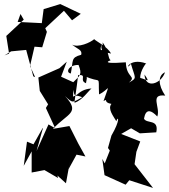

<svg xmlns="http://www.w3.org/2000/svg" viewBox="-20 -833 834 946"><path d="M318 0 357 -71 401 -62 366 -125 322 -212 241 -198C314 -276 378 -276 300 -360C338 -325 335 -325 385 -354C323 -380 344 -324 340 -391C354 -327 353 -393 431 -397C416 -386 387 -340 348 -327C344 -325 357 -388 365 -463C413 -467 367 -437 404 -423C403 -432 419 -464 392 -461C484 -415 463 -473 468 -368C517 -390 525 -437 490 -335C517 -350 484 -329 529 -321C509 -297 539 -260 553 -236C563 -265 574 -242 529 -165L512 -104L521 -91L496 -28L484 -50L495 30L599 77L617 55L734 93L643 -24L652 -85L671 -136L577 -173L626 -201L669 -176L750 -181C764 -249 702 -221 689 -249C691 -236 690 -328 755 -259C772 -304 715 -371 794 -362C758 -415 758 -461 793 -477C775 -420 695 -392 692 -466C722 -421 704 -441 671 -449C669 -484 704 -529 701 -520C611 -553 595 -476 625 -519C646 -445 658 -450 615 -426C655 -460 602 -447 600 -526C524 -520 490 -523 525 -536C510 -548 520 -575 486 -624C492 -566 457 -578 491 -633C456 -577 510 -574 527 -569C510 -603 457 -627 444 -640C425 -623 366 -597 335 -613C362 -591 387 -587 380 -563C327 -549 342 -535 329 -471C301 -475 318 -514 367 -513C385 -467 377 -463 341 -428L281 -455L309 -529L273 -497L169 -451L176 -385L217 -319L206 -301L252 -201L219 -220L160 -89L192 -203L189 -200L145 -122L113 -135L97 -16L136 -87V17L199 5L266 44L263 32L305 70L326 -45ZM35 -580 109 -587 144 -457 153 -453 128 -508 150 -603 188 -600 211 -676 203 -694 295 -780 335 -733 378 -765 277 -813 195 -788 186 -719 67 -725 81 -764 97 -736 11 -656 24 -573 25 -569 2 -560Z"/></svg>

Font: Hussar Lance
Style: Regular
Weight: 700
Foundry: Cannot Into Space Fonts, PlusOne Fonts
Version: Version 2.27